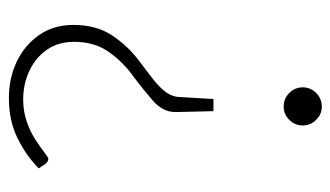

<svg xmlns="http://www.w3.org/2000/svg" viewBox="-180 -574 762 443"><g transform="rotate(-90 201.5 -353.0)"><path d="M166 -242 164 -327V-330Q164 -359 190.5 -382Q217 -405 245 -426Q278 -449 302 -482.5Q326 -516 326 -563Q326 -600 308 -626Q290 -652 259.5 -666.5Q229 -681 193 -681Q165 -681 141 -672.5Q117 -664 99 -652Q81 -640 70 -631.5Q59 -623 56 -623Q50 -623 45 -629L34 -645Q63 -674 103.5 -694Q144 -714 196 -714Q242 -714 280 -696Q318 -678 341.5 -644.5Q365 -611 365 -565Q365 -513 341.5 -477Q318 -441 284 -415Q266 -401 246.5 -386.5Q227 -372 214 -357Q201 -342 199 -325L194 -242ZM176 8Q159 8 146 -5Q133 -18 133 -36Q133 -54 146 -67Q159 -80 176 -80Q195 -80 208 -67Q221 -54 221 -36Q221 -18 208 -5Q195 8 176 8Z"/></g></svg>

Font: Aleo ExtraLight
Style: Regular
Weight: 250
Designer: Alessio Laiso
Foundry: Alessio Laiso
Version: Version 2.001;gftools[0.9.29]